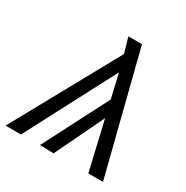

<svg xmlns="http://www.w3.org/2000/svg" viewBox="-188 -820 922 952"><g transform="rotate(30 273.0 -344.0)"><path d="M445 0 380 -279 246 0 167 -2 358 -373 326 -510 59 0H-29L302 -601L277 -688H355L529 0Z"/></g></svg>

Font: FiraGO Book
Style: Italic
Weight: 350
Italic angle: -8°
Designer: bBox Type GmbH
Foundry: bBox Type GmbH
Version: Version 1.001